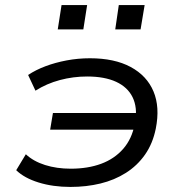

<svg xmlns="http://www.w3.org/2000/svg" viewBox="-20 -729 706 758"><path d="M258 9Q189 9 132.5 -8.5Q76 -26 44 -57L82 -120Q112 -92 158 -77.5Q204 -63 259 -63Q327 -63 379.5 -82.5Q432 -102 466.5 -141.5Q501 -181 512 -240L526 -217H178L189 -283H536L514 -250Q523 -305 503.5 -345Q484 -385 438.5 -406Q393 -427 324 -427Q269 -427 216.5 -413Q164 -399 120 -371L91 -433Q121 -453 159.5 -467.5Q198 -482 243 -490.5Q288 -499 335 -499Q432 -499 496 -464.5Q560 -430 586 -368Q612 -306 595 -221Q583 -162 552.5 -118.5Q522 -75 477 -46.5Q432 -18 376.5 -4.5Q321 9 258 9ZM435 -613 449 -709H551L535 -613ZM208 -613 223 -709H324L309 -613Z"/></svg>

Font: Nunito Sans 10pt Expanded
Style: Italic
Weight: 400
Width: 7
Italic angle: -9°
Designer: Vernon Adams
Foundry: Vernon Adams
Version: Version 3.101;gftools[0.9.27]